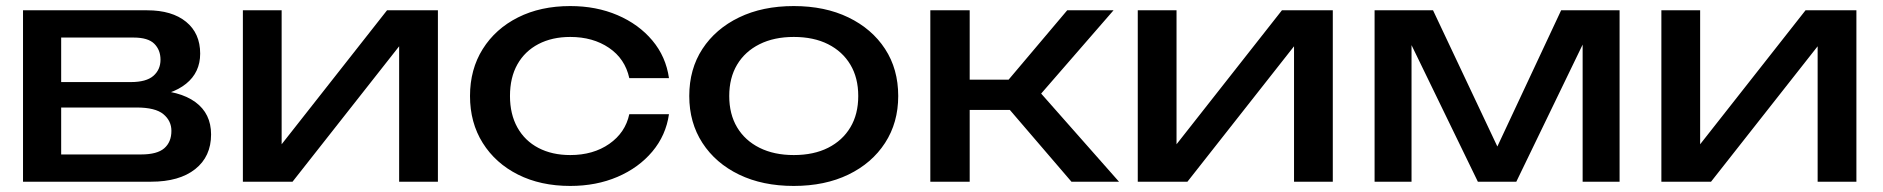

<svg xmlns="http://www.w3.org/2000/svg" viewBox="-20 -600 6219 634"><path d="M56 0V-283V-566H466Q548 -566 594.5 -528Q641 -490 641 -423Q641 -361 594.5 -323.5Q548 -286 465 -279L475 -303Q573 -301 625 -263Q677 -225 677 -156Q677 -83 624.5 -41.5Q572 0 479 0ZM182 -32 132 -90H446Q499 -90 522.5 -110.5Q546 -131 546 -168Q546 -201 519.5 -223Q493 -245 431 -245H132V-329H412Q463 -329 486.5 -349.5Q510 -370 510 -403Q510 -435 489.5 -455.5Q469 -476 421 -476H133L182 -533V-283Z M782 0V-566H910V-65L871 -74L1258 -566H1426V0H1298V-508L1338 -498L946 0Z M2189 -223Q2179 -153 2134 -99.5Q2089 -46 2019 -16Q1949 14 1863 14Q1765 14 1690.5 -23.5Q1616 -61 1574 -128Q1532 -195 1532 -283Q1532 -371 1574 -438Q1616 -505 1690.5 -542.5Q1765 -580 1863 -580Q1949 -580 2019 -550Q2089 -520 2134 -466.5Q2179 -413 2189 -342H2058Q2044 -406 1991 -442Q1938 -478 1863 -478Q1803 -478 1758 -454.5Q1713 -431 1688.5 -387.5Q1664 -344 1664 -283Q1664 -223 1688.5 -179Q1713 -135 1758 -111.5Q1803 -88 1863 -88Q1939 -88 1992 -125Q2045 -162 2058 -223Z M2601 14Q2498 14 2420.5 -23.5Q2343 -61 2299.5 -128Q2256 -195 2256 -283Q2256 -372 2299.5 -438.5Q2343 -505 2420.5 -542.5Q2498 -580 2601 -580Q2704 -580 2781.5 -542.5Q2859 -505 2902.5 -438.5Q2946 -372 2946 -283Q2946 -195 2902.5 -128Q2859 -61 2781.5 -23.5Q2704 14 2601 14ZM2601 -88Q2667 -88 2714.5 -112Q2762 -136 2788 -179.5Q2814 -223 2814 -283Q2814 -343 2788 -386.5Q2762 -430 2714.5 -454Q2667 -478 2601 -478Q2536 -478 2488 -454Q2440 -430 2414 -386.5Q2388 -343 2388 -283Q2388 -223 2414 -179.5Q2440 -136 2488 -112Q2536 -88 2601 -88Z M3052 0V-566H3182V0ZM3518 0 3270 -289 3504 -566H3657L3418 -291L3675 0ZM3125 -337H3387V-237H3125Z M3737 0V-566H3865V-65L3826 -74L4213 -566H4381V0H4253V-508L4293 -498L3901 0Z M4519 0V-566H4712L4950 -62H4899L5135 -566H5328V0H5206V-523H5240L4987 0H4860L4607 -521L4641 -522V0Z M5466 0V-566H5594V-65L5555 -74L5942 -566H6110V0H5982V-508L6022 -498L5630 0Z"/></svg>

Font: Bounded
Style: Regular
Weight: 400
Designer: Vlad Churkin
Version: Version 1.0